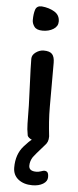

<svg xmlns="http://www.w3.org/2000/svg" viewBox="-58 -673 373 916"><g transform="rotate(5 128.0 -215.0)"><path d="M191 -577Q191 -554 169.5 -540.5Q148 -527 118 -527Q89 -527 78 -542Q67 -557 67 -573Q67 -603 73.5 -623Q80 -643 104 -642Q139 -639 165 -623.5Q191 -608 191 -577ZM124 78Q111 98 111 120Q111 146 146 146Q158 146 169 142Q180 138 184 138Q195 138 200 144.5Q205 151 205 167Q205 187 184.5 199.5Q164 212 133 212Q92 212 66 191.5Q40 171 40 135Q40 71 76 31Q100 4 112 -4Q95 -12 91 -22Q85 -54 85 -79Q85 -161 80 -263Q76 -353 76 -389Q76 -407 94 -420Q112 -433 132 -433Q161 -433 172.5 -420Q184 -407 184 -379V-199V-170Q184 -131 186.5 -96.5Q189 -62 193 -27Q193 -12 189 -2Q185 8 176 17Q130 69 124 78Z"/></g></svg>

Font: Itim
Style: Regular
Weight: 400
Designer: Suppakit Chalermlarp
Version: Version 1.002g